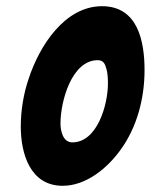

<svg xmlns="http://www.w3.org/2000/svg" viewBox="-20 -594 521 619"><path d="M309 -574C188 -574 107 -445 73 -342C56 -293 47 -238 47 -186C47 -99 77 5 182 5C258 5 326 -52 368 -110C422 -184 446 -277 446 -368C446 -460 425 -574 309 -574ZM213 -135C183 -135 175 -172 175 -196C175 -267 211 -400 295 -400C314 -400 319 -387 323 -372C327 -361 328 -338 328 -325C328 -257 294 -135 213 -135Z"/></svg>

Font: Bangerz
Style: Bold
Weight: 700
Designer: vernon adams
Foundry: Vernon Adams
Version: Version 2.10;December 28, 2023;FontCreator 13.0.0.2683 64-bi